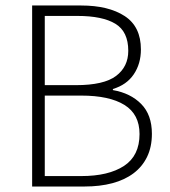

<svg xmlns="http://www.w3.org/2000/svg" viewBox="-20 -679 618 699"><path d="M97 0V-659H275Q375 -659 434 -620.5Q493 -582 493 -499Q493 -447 467 -408.5Q441 -370 391 -355V-351Q455 -340 494 -300.5Q533 -261 533 -192Q533 -144 515.5 -108Q498 -72 466 -48Q434 -24 389 -12Q344 0 288 0ZM143 -369H257Q358 -369 402.5 -402.5Q447 -436 447 -494Q447 -564 400 -592.5Q353 -621 262 -621H143ZM143 -38H276Q375 -38 431.5 -75Q488 -112 488 -191Q488 -263 433 -297Q378 -331 276 -331H143Z"/></svg>

Font: TypoPRO Source Sans Pro
Style: Regular
Weight: 300
Designer: Paul D. Hunt
Foundry: Adobe Systems Incorporated
Version: Version 2.020;PS 2.000;hotconv 1.0.86;makeotf.lib2.5.63406